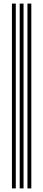

<svg xmlns="http://www.w3.org/2000/svg" viewBox="-20 -930 241 1070"><path d="M133 120V-910H154.5V120ZM46.5 120V-910H68V120ZM89.8 120V-910H111.2V120Z"/></svg>

Font: Big Shoulders Inline Display Thin
Style: Bold
Weight: 700
Version: Version 2.002